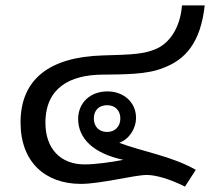

<svg xmlns="http://www.w3.org/2000/svg" viewBox="-20 -669 777 710"><path d="M664 21 704 -41C615 -92 504 -109 421 -141C457 -154 483 -192 483 -234C483 -289 439 -331 377 -331C315 -331 269 -290 269 -229C269 -159 323 -102 436 -78C392 -69 331 -61 293 -61C204 -61 148 -119 148 -215C148 -346 241 -392 358 -393C438 -394 524 -393 584 -418C665 -448 722 -511 737 -649H653C646 -562 604 -509 559 -489C514 -469 472 -467 359 -464C164 -458 56 -377 56 -216C56 -70 147 11 279 11C353 11 477 -22 523 -22C555 -22 606 -8 664 21ZM327 -231C327 -261 346 -280 376 -280C405 -280 425 -261 425 -231C425 -201 405 -181 376 -181C346 -181 327 -201 327 -231Z"/></svg>

Font: TPK Tissa Web Medium
Style: Regular
Weight: 500
Designer: Jacques Le Bailly, Suppakit Chalermlarp | Katatrad Co.,Ltd.
Foundry: Jacques Le Bailly, Cadson Demak Co.,Ltd.
Version: Version 5.000;Glyphs 3.1.2 (3151)